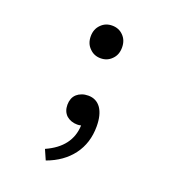

<svg xmlns="http://www.w3.org/2000/svg" viewBox="-135 -623 872 958"><g transform="rotate(20 301.0 -144.0)"><path d="M297.9 -343.3Q262.7 -343.3 239.3 -367.7Q214.8 -391.1 214.8 -430.2Q214.8 -468.3 239.3 -492.7Q262.7 -516.6 297.9 -516.6Q333.5 -516.6 356.9 -492.7Q380.9 -468.8 380.9 -430.2Q380.9 -391.1 356.9 -367.7Q333.5 -343.3 297.9 -343.3ZM192.4 176.3Q317.4 120.6 321.8 4.9Q315.4 6.3 310.5 6.8Q305.7 7.3 301.3 7.3Q285.2 7.3 270.5 2.2Q255.9 -2.9 244.6 -12.7Q222.2 -33.7 222.2 -69.3Q222.2 -86.4 227.8 -101.3Q233.4 -116.2 245.6 -127Q255.9 -136.2 271.2 -141.8Q286.6 -147.5 305.2 -147.5Q348.6 -147.5 373 -112.8Q396.5 -78.1 396.5 -16.6Q396.5 71.3 349.1 134.8Q301.8 198.2 215.8 229.5Z"/></g></svg>

Font: Hack
Style: Regular
Weight: 400
Monospace: yes
Designer: Christopher Simpkins
Foundry: Christopher Simpkins
Version: Version 2.019; ttfautohint (v1.4.1) -l 4 -r 80 -G 350 -x 0 -